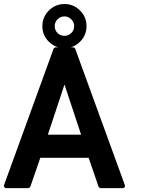

<svg xmlns="http://www.w3.org/2000/svg" viewBox="-25 -950 718 970"><path d="M251.5 -817.9Q251.5 -797.4 265.6 -783.2Q279.8 -769 300.8 -769Q320.8 -769 335 -783.2Q349.6 -796.9 349.6 -817.9Q349.6 -838.4 335 -852.5Q320.3 -867.2 300.8 -867.2Q280.3 -867.2 265.6 -852.5Q251.5 -838.4 251.5 -817.9ZM189 -817.9Q189 -863.3 221.7 -897Q255.4 -929.7 300.8 -929.7Q346.7 -929.7 379.4 -897Q412.1 -864.3 412.1 -817.9Q412.1 -771.5 379.4 -739.3Q346.7 -706.5 300.8 -706.5Q255.4 -706.5 221.7 -739.3Q189 -772 189 -817.9ZM484.4 0.5Q481 0.5 477.3 -2Q473.6 -4.4 472.7 -7.3L422.9 -152.8H178.7Q166 -116.2 153.6 -80.1Q141.1 -43.9 128.4 -7.3Q127.4 -4.4 123.8 -2Q120.1 0.5 117.2 0.5H6.8Q0 0.5 -3.4 -4.4Q-6.8 -9.3 -4.4 -15.6L245.6 -703.6Q246.6 -706.5 250.2 -708.7Q253.9 -710.9 257.3 -710.9H344.2Q347.2 -710.9 350.6 -708.7Q354 -706.5 355 -703.6L605.5 -15.6Q607.9 -9.3 604.7 -4.4Q601.6 0.5 594.7 0.5ZM300.8 -522.9 290 -554.7 300.8 -547.4 311 -554.7ZM384.8 -269.5 300.8 -522.9 216.8 -269.5Z"/></svg>

Font: Alte DIN 1451 Mittelschrift
Style: Bold
Weight: 700
Designer: Peter Wiegel
Foundry: Peter Wiegel
Version: Version 1.003